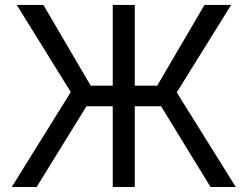

<svg xmlns="http://www.w3.org/2000/svg" viewBox="-20 -747 989 767"><path d="M518.5 -727.3V0H430.4V-727.3ZM27 0 262.8 -379.3 46.9 -727.3H153.4L342.3 -404.8H608L796.9 -727.3H903.4L686.1 -377.8L921.9 0H821L623.6 -322.4H325.3L126.4 0Z"/></svg>

Font: InterMG
Style: Regular
Weight: 400
Designer: Rasmus Andersson
Foundry: rsms
Version: Version 3.019;December 26, 2023;FontCreator 15.0.0.2955 64-b